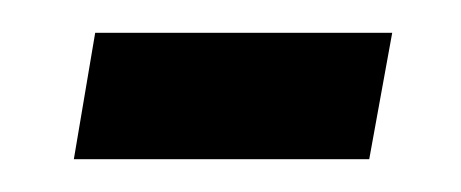

<svg xmlns="http://www.w3.org/2000/svg" viewBox="-20 -330 281 117"><path d="M25 -233 38 -310H219L205 -233Z"/></svg>

Font: Archivo ExtraCondensed
Style: Italic
Weight: 400
Width: 2
Italic angle: -10°
Designer: Hector Gatti
Foundry: Omnibus-Type
Version: Version 2.001